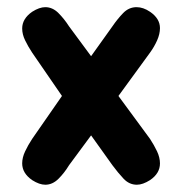

<svg xmlns="http://www.w3.org/2000/svg" viewBox="-20 -508 498 528"><path d="M355.5 -488.3Q374 -488.3 392.6 -475.6Q419.9 -457 419.9 -430.7Q419.9 -414.6 412.1 -397Q404.3 -379.4 392.6 -363.3L305.7 -244.1L392.6 -126Q403.8 -108.9 411.9 -91.8Q419.9 -74.7 419.9 -58.6Q419.9 -31.2 392.6 -12.7Q372.6 0 356.4 0Q335.4 0 319.8 -16.6Q304.2 -33.2 289.1 -53.7L230.5 -135.7L169.9 -53.7Q157.2 -32.7 140.9 -16.4Q124.5 0 104.5 0Q88.4 0 68.4 -12.7Q41 -31.7 41 -58.6Q41 -74.7 49.1 -91.8Q57.1 -108.9 68.4 -126L150.4 -244.1L68.4 -363.3Q57.1 -380.4 49.1 -397Q41 -413.6 41 -429.7Q41 -456.5 68.4 -475.6Q88.4 -488.3 104.5 -488.3Q124.5 -488.3 140.6 -472.2Q156.7 -456.1 169.9 -435.5L230.5 -353.5L289.1 -435.5Q303.2 -456.1 318.8 -472.2Q334.5 -488.3 355.5 -488.3Z"/></svg>

Font: Dangrek
Style: Regular
Weight: 400
Designer: Danh Hong
Version: Version 8.001; ttfautohint (v1.8.3)